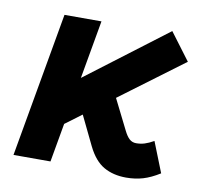

<svg xmlns="http://www.w3.org/2000/svg" viewBox="-65 -597 717 677"><g transform="rotate(10 293.0 -258.5)"><path d="M156.7 -121.1 76.7 -207.5 499 -527.3 571.8 -430.2ZM23.4 0 114.7 -517.6H247.1L155.8 0ZM427.7 9.8Q381.8 9.8 347.9 -9.5Q314 -28.8 290 -77.6L205.6 -252L332.5 -284.7L397.9 -153.8Q407.7 -133.8 417.7 -124.8Q427.7 -115.7 441.9 -115.7Q457.5 -115.7 471.9 -120.1Q486.3 -124.5 504.4 -134.8L547.4 -26.4Q516.1 -6.8 488.3 1.5Q460.4 9.8 427.7 9.8Z"/></g></svg>

Font: Cascadia Mono NF
Style: Italic
Weight: 400
Italic angle: -10°
Monospace: yes
Designer: Aaron Bell
Foundry: Saja Typeworks
Version: Version 2404.023